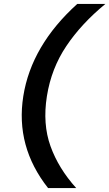

<svg xmlns="http://www.w3.org/2000/svg" viewBox="-20 -763 556 976"><path d="M224.4 193H367.4C307.3 126.3 263.7 55.3 236.7 -20C209.6 -95.3 203.5 -180 218.4 -274C233.3 -368 266.2 -453 317.3 -529C368.3 -605 434.5 -676.3 515.7 -743H372.7C217.1 -602.3 125.6 -446 98.4 -274C71.4 -103.3 113.4 52.3 224.4 193Z"/></svg>

Font: Fog Sans
Style: It
Weight: 700
Foundry: Intel Corporation
Version: Version 1.00